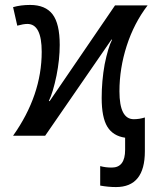

<svg xmlns="http://www.w3.org/2000/svg" viewBox="-20 -550 641 778"><path d="M434 -389 432 -390 163 0H33Q149 -164 149 -340Q149 -453 91 -453Q75 -453 50 -446L33 -521Q64 -530 102 -530Q164 -530 193 -492Q222 -454 222 -368Q222 -309 209 -244Q195 -176 178 -141L181 -140L446 -528H578Q523 -456 493.5 -364.5Q464 -273 464 -180Q464 -67 522 -67Q545 -67 567 -74V63Q567 208 450 208Q419 208 386 202V123Q407 129 433 129Q487 129 487 57V8Q438 1 415 -36.5Q392 -74 392 -153Q392 -222 404 -289Q418 -358 434 -389Z"/></svg>

Font: Libra Sans
Style: Regular
Weight: 400
Foundry: Context Ltd
Version: Version 1.002